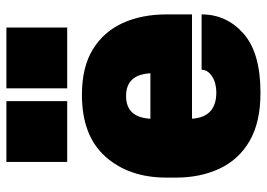

<svg xmlns="http://www.w3.org/2000/svg" viewBox="-137 -683 834 600"><g transform="rotate(-90 280.0 -383.0)"><path d="M290 14Q198 14 139.5 -20Q81 -54 53 -114Q25 -174 25 -250V-280Q25 -397 90.5 -470.5Q156 -544 284 -544Q370 -544 425.5 -510Q481 -476 508 -416.5Q535 -357 535 -280V-200H209Q214 -124 291 -124Q321 -124 341.5 -137.5Q362 -151 362 -170H535Q535 -92 475 -39Q415 14 290 14ZM264 -590H74V-780H264ZM494 -590H304V-780H494ZM351 -330Q347 -406 280 -406Q213 -406 209 -330Z"/></g></svg>

Font: Tanohe Sans ExtraBold
Style: Regular
Weight: 800
Designer: Village Type and Design LLC & Cristiano Sobral
Foundry: Cooper Hewitt Smithsonian Design Museum
Version: Version 1.00;September 29, 2021;FontCreator 13.0.0.2655 64-b